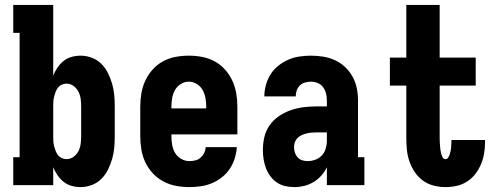

<svg xmlns="http://www.w3.org/2000/svg" viewBox="-20 -755 2040 783"><path d="M309 8Q290 8 272 3Q254 -2 239.5 -13.5Q225 -25 214.5 -40.5Q204 -56 197 -73V0H34V-114H60V-621H34V-735H197V-447Q204 -464 214.5 -479.5Q225 -495 239.5 -506.5Q254 -518 272 -523Q290 -528 309 -528Q332 -528 354.5 -519.5Q377 -511 393.5 -494.5Q410 -478 420.5 -456.5Q431 -435 437.5 -412.5Q444 -390 446 -366.5Q448 -343 448 -320V-200Q448 -177 446 -153.5Q444 -130 437.5 -107.5Q431 -85 420.5 -63.5Q410 -42 393.5 -25.5Q377 -9 354.5 -0.5Q332 8 309 8ZM251 -106Q267 -106 280 -115.5Q293 -125 300 -139Q307 -153 309 -168.5Q311 -184 311 -200V-320Q311 -336 309 -351.5Q307 -367 300 -381Q293 -395 280 -404.5Q267 -414 251 -414Q241 -414 231.5 -409.5Q222 -405 216 -397Q210 -389 206.5 -379.5Q203 -370 200.5 -360Q198 -350 197.5 -340Q197 -330 197 -320V-200Q197 -190 197.5 -180Q198 -170 200.5 -160Q203 -150 206.5 -140.5Q210 -131 216 -123Q222 -115 231.5 -110.5Q241 -106 251 -106Z M752 8Q725 8 698 3Q671 -2 646.5 -15Q622 -28 603 -48.5Q584 -69 572.5 -93.5Q561 -118 556.5 -145.5Q552 -173 552 -200V-320Q552 -347 556.5 -374Q561 -401 572.5 -426Q584 -451 602.5 -471.5Q621 -492 645 -505Q669 -518 696 -523Q723 -528 750 -528Q777 -528 804 -523Q831 -518 855 -505Q879 -492 897.5 -471.5Q916 -451 927.5 -426Q939 -401 943.5 -374Q948 -347 948 -320V-207H679V-200Q679 -182 682 -164.5Q685 -147 694 -131.5Q703 -116 719 -107Q735 -98 752 -98Q765 -98 777 -101Q789 -104 798 -112Q807 -120 812.5 -131Q818 -142 819 -155H946Q944 -131 937 -108.5Q930 -86 917 -66.5Q904 -47 885 -32Q866 -17 844.5 -8Q823 1 799.5 4.5Q776 8 752 8ZM821 -313V-320Q821 -337 818 -354.5Q815 -372 806.5 -387.5Q798 -403 782.5 -412.5Q767 -422 750 -422Q733 -422 717.5 -412.5Q702 -403 693.5 -387.5Q685 -372 682 -354.5Q679 -337 679 -320V-313Z M1181 8Q1162 8 1143.5 4Q1125 0 1109.5 -10.5Q1094 -21 1082.5 -36.5Q1071 -52 1064.5 -69.5Q1058 -87 1055 -105.5Q1052 -124 1052 -143Q1052 -169 1058 -195.5Q1064 -222 1079.5 -244Q1095 -266 1117 -281Q1139 -296 1164 -305Q1189 -314 1215.5 -317.5Q1242 -321 1269 -321H1313V-345Q1313 -360 1309.5 -374Q1306 -388 1297.5 -399.5Q1289 -411 1275.5 -416.5Q1262 -422 1248 -422Q1236 -422 1224 -418.5Q1212 -415 1203 -406.5Q1194 -398 1190 -386Q1186 -374 1186 -362H1058Q1058 -385 1064.5 -408.5Q1071 -432 1083.5 -452Q1096 -472 1115 -487Q1134 -502 1155.5 -511.5Q1177 -521 1201 -524.5Q1225 -528 1248 -528Q1273 -528 1298 -524Q1323 -520 1346 -509.5Q1369 -499 1387.5 -481.5Q1406 -464 1418 -442Q1430 -420 1435 -395.5Q1440 -371 1440 -345V-114H1466V0H1313V-73Q1304 -54 1290 -38.5Q1276 -23 1258.5 -12.5Q1241 -2 1221 3Q1201 8 1181 8ZM1234 -98Q1250 -98 1265.5 -103.5Q1281 -109 1292 -120.5Q1303 -132 1308 -148Q1313 -164 1313 -180V-215H1269Q1259 -215 1249 -214Q1239 -213 1229 -210.5Q1219 -208 1209.5 -203.5Q1200 -199 1193 -192Q1186 -185 1182.5 -175Q1179 -165 1179 -155Q1179 -144 1182.5 -133Q1186 -122 1193.5 -113.5Q1201 -105 1212 -101.5Q1223 -98 1234 -98Z M1797 8Q1773 8 1749 2Q1725 -4 1705.5 -18Q1686 -32 1672 -52.5Q1658 -73 1650 -96Q1642 -119 1639.5 -143Q1637 -167 1637 -191V-406H1570V-520H1637V-735H1773V-520H1920V-406H1773V-191Q1773 -183 1773.5 -175.5Q1774 -168 1774.5 -160Q1775 -152 1776 -144.5Q1777 -137 1779 -129Q1781 -121 1785 -113.5Q1789 -106 1797 -106Q1804 -106 1808 -112.5Q1812 -119 1814 -125.5Q1816 -132 1817.5 -138.5Q1819 -145 1819.5 -152Q1820 -159 1820.5 -166Q1821 -173 1821 -180V-184H1958V-173Q1958 -151 1954 -128Q1950 -105 1941 -84Q1932 -63 1918 -45Q1904 -27 1884.5 -14.5Q1865 -2 1842.5 3Q1820 8 1797 8Z"/></svg>

Font: Iosevka Curly Slab Heavy
Style: Regular
Weight: 900
Monospace: yes
Designer: Belleve Invis
Foundry: Belleve Invis
Version: Version 22.1.2; ttfautohint (v1.8.4)